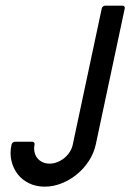

<svg xmlns="http://www.w3.org/2000/svg" viewBox="-20 -660 468 689"><path d="M419.9 -639.6Q423.8 -639.6 426.3 -636.7Q428.7 -633.8 427.7 -629.9L323.7 -141.6Q316.9 -110.4 299.1 -82.8Q281.2 -55.2 256.3 -34.7Q231.4 -14.2 201.4 -2.2Q171.4 9.8 140.6 9.8Q109.4 9.8 84.5 -2.2Q59.6 -14.2 43.5 -34.9Q27.3 -55.7 21 -83.3Q14.6 -110.8 21.5 -141.6Q22.5 -145.5 25.9 -148.4Q29.3 -151.4 33.2 -151.4H96.2Q100.1 -151.4 102.5 -148.4Q105 -145.5 104 -141.6Q101.1 -127.4 103.8 -114.7Q106.4 -102.1 113.8 -92.8Q121.1 -83.5 132.6 -78.1Q144 -72.8 158.2 -72.8Q171.9 -72.8 185.5 -78.1Q199.2 -83.5 210.7 -92.8Q222.2 -102.1 230.2 -114.7Q238.3 -127.4 241.2 -141.6L345.2 -629.9Q346.2 -633.8 349.6 -636.7Q353 -639.6 356.9 -639.6Z"/></svg>

Font: Fibel Nord
Style: Bold Italic
Weight: 700
Designer: Peter Wiegel
Foundry: Peter Wioegel
Version: Version 000.000